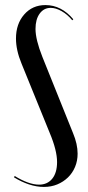

<svg xmlns="http://www.w3.org/2000/svg" viewBox="-20 -728 346 757"><path d="M205 -89Q205 -135 176 -204L65 -477Q43 -530 43 -576Q43 -634 75.5 -671Q108 -708 159 -708Q222 -708 269 -652L265 -648Q246 -671 223 -684Q200 -697 180 -697Q153 -697 136.5 -674.5Q120 -652 120 -614Q120 -572 147 -504L268 -203Q286 -160 286 -122Q286 -94 276 -70Q266 -46 248 -28.5Q230 -11 206 -1Q182 9 153 9Q124 9 94 -1Q64 -11 35 -29L38 -34Q94 0 134 0Q167 0 186 -23.5Q205 -47 205 -89Z"/></svg>

Font: Moniqa SemBd Narrow Display
Style: Regular
Weight: 600
Width: 4
Designer: Rajesh Rajput
Foundry: Rajesh Rajput
Version: Version 1.000